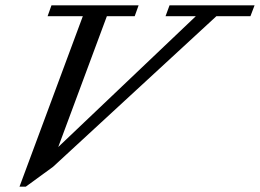

<svg xmlns="http://www.w3.org/2000/svg" viewBox="-20 -683 976 721"><path d="M53.2 18.1 291 -622.1H158.7L173.3 -663.1H500.5L485.8 -622.1H381.3L198.7 -130.9L715.3 -622.1H601.6L616.7 -663.1H936L920.4 -622.1H792.5L179.2 -56.6L76.7 18.1Z"/></svg>

Font: Elstob 6pt
Style: Italic
Weight: 400
Italic angle: -20°
Designer: Peter S. Baker
Version: Version 1.015